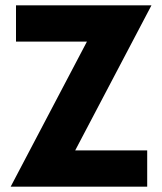

<svg xmlns="http://www.w3.org/2000/svg" viewBox="-20 -700 608 720"><path d="M20 0 306 -544H40V-680H548L262 -136H532V0Z"/></svg>

Font: Teachers
Style: Regular
Weight: 400
Designer: Alfredo Marco Pradil, Chank Diesel
Version: Version 1.001